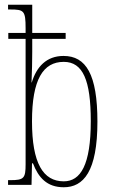

<svg xmlns="http://www.w3.org/2000/svg" viewBox="-20 -780 479 810"><path d="M249 10C332 10 391 -56 391 -267C391 -466 343 -544 248 -544C176 -544 134 -498 114 -432H113C115 -475 116 -526 116 -561V-616H257V-641H116V-760H14V-740H23C81 -740 88 -735 88 -661V-641H15V-616H88V-87C88 -28 81 -20 24 -20H14V0H113L115 -91H119C142 -31 178 10 249 10ZM249 -15C162 -15 115 -91 115 -268C115 -445 162 -519 249 -519C330 -519 363 -441 363 -269C363 -84 320 -15 249 -15Z"/></svg>

Font: Noto Serif ExtraCondensed Thin
Style: Regular
Weight: 100
Width: 2
Designer: Monotype Design Team
Foundry: Monotype Imaging Inc.
Version: Version 2.013